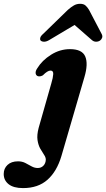

<svg xmlns="http://www.w3.org/2000/svg" viewBox="-146 -740 558 1008"><path d="M297 -334.5 176.5 79Q152.5 160 103.2 203.8Q54 247.5 -25 247.5Q-75 247.5 -100.8 227Q-126.5 206.5 -126.5 173.5Q-126.5 144.5 -106.5 125.8Q-86.5 107 -51.5 107Q-29.5 107 -12.8 115.8Q4 124.5 19.5 133.2Q35 142 52.5 142Q70 142 81.8 130Q93.5 118 94.5 98.5Q94.5 86 85.2 72.5Q76 59 65.5 40.5Q55 22 51 -4.5Q47 -31 57 -69L123.5 -302.5Q132.5 -332.5 133.5 -351Q134.5 -369.5 119 -369.5Q103.5 -369.5 79 -344.5Q62.5 -335.5 50.5 -341Q41.5 -346 41 -357.2Q40.5 -368.5 50 -382Q75 -423 121.8 -452.5Q168.5 -482 221.5 -482Q285 -482 301.5 -443.5Q318 -405 297 -334.5ZM379 -527Q370 -521 358.2 -521Q346.5 -521 336.5 -529.5L245.5 -609L112 -529.5Q97.5 -521 85.8 -521Q74 -521 67.5 -527Q63 -532.5 65.5 -542Q68 -551.5 81.5 -563L210 -688Q227 -703 241.8 -711.5Q256.5 -720 274.5 -720Q292.5 -720 302.5 -711.5Q312.5 -703 321.5 -688L387 -563Q393.5 -551.5 390.2 -542Q387 -532.5 379 -527Z"/></svg>

Font: Fraunces 9pt S000
Style: Bold Italic
Weight: 700
Italic angle: -16°
Version: Version 1.000; ttfautohint (v1.8.3)